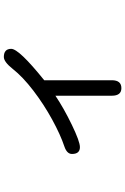

<svg xmlns="http://www.w3.org/2000/svg" viewBox="161 -756 677 1040"><g transform="rotate(-90 500.0 -235.5)"><path d="M543 83Q502 83 502 31.2V-274.4Q435.5 -229.5 344.7 -185.5Q253.9 -141.6 223.6 -141.6Q186.5 -141.6 186.5 -184.6Q186.5 -211.9 226.6 -225.6Q291 -247.1 373 -292Q455.1 -336.9 529.8 -394Q604.5 -451.2 647.5 -505.9Q685.5 -553.7 711.9 -553.7Q755.9 -553.7 755.9 -513.7Q755.9 -471.7 585.9 -335V31.2Q585.9 83 543 83Z"/></g></svg>

Font: FakePearl
Style: Regular
Weight: 400
Version: Version 1.2